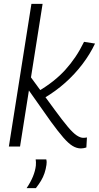

<svg xmlns="http://www.w3.org/2000/svg" viewBox="-20 -760 513 996"><path d="M26 0 143 -740H201L84 0ZM400 10Q378 10 356.5 -3Q335 -16 308.5 -46.5Q282 -77 244 -129L117 -309L133 -369L264 -190Q305 -134 332 -102Q359 -70 378 -57.5Q397 -45 412 -45Q417 -45 421.5 -45.5Q426 -46 431 -47L428 5Q422 7 414.5 8.5Q407 10 400 10ZM210 -252 176 -285Q220 -311 255.5 -339Q291 -367 319 -398Q347 -429 371 -464.5Q395 -500 416 -543L473 -534Q447 -479 407.5 -427Q368 -375 318 -330.5Q268 -286 210 -252ZM165 67H220Q222 74 222 81Q222 88 221 95Q218 117 211 138Q204 159 192.5 178Q181 197 166 216H118Q139 185 151 155.5Q163 126 166 99Q167 89 166.5 81Q166 73 165 67Z"/></svg>

Font: Georama ExtraCondensed Thin Light
Style: Italic
Weight: 300
Italic angle: -9°
Version: Version 1.001